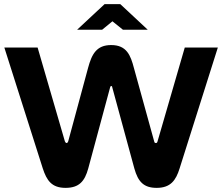

<svg xmlns="http://www.w3.org/2000/svg" viewBox="-20 -900 1075 929"><path d="M407 -85 513 -478C514 -482 516 -484 518 -484C520 -484 523 -482 523 -478L630 -85C648 -20 676 9 738 9C805 9 831 -27 849 -85L1034 -670H874L742 -215C740 -209 738 -208 734 -208C730 -208 727 -210 726 -216L628 -571C612 -632 593 -682 518 -682C447 -682 424 -638 406 -571L310 -216C308 -211 306 -208 302 -208C299 -208 296 -211 294 -216L162 -670H1L187 -85C206 -27 230 9 297 9C363 9 390 -23 407 -85ZM353 -756H474L524 -797L575 -756H695L562 -880H486Z"/></svg>

Font: LT Wave Bold
Style: Regular
Weight: 700
Designer: Daniel Lyons
Version: Version 2.5 (Glyphs App)